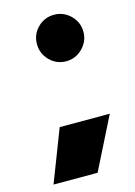

<svg xmlns="http://www.w3.org/2000/svg" viewBox="-104 -560 537 766"><g transform="rotate(-15 165.0 -177.0)"><path d="M101 -408Q101 -448 129 -476Q157 -504 197 -504Q236 -504 264.5 -476Q293 -448 293 -408Q293 -369 264.5 -340.5Q236 -312 197 -312Q157 -312 129 -340.5Q101 -369 101 -408ZM103 -65H310L202 150H20Z"/></g></svg>

Font: Prompt ExtraBold
Style: Regular
Weight: 800
Designer: Katatrad Team
Foundry: CadsonDemak
Version: Version 1.000